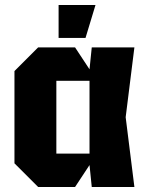

<svg xmlns="http://www.w3.org/2000/svg" viewBox="-20 -750 588 770"><path d="M133 0 38 -95V-465L133 -560H281L339 -472L348 -560H519L484 -280L519 0H348L339 -88L281 0ZM206 -134H339V-426H206ZM215 -598V-730H363L323 -598Z"/></svg>

Font: Tektur SemiCondensed
Style: Bold
Weight: 700
Width: 4
Designer: Adam Jagosz
Foundry: Adam Jagosz
Version: Version 1.005;gftools[0.9.30]